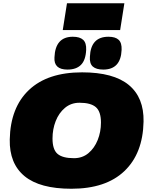

<svg xmlns="http://www.w3.org/2000/svg" viewBox="-20 -1153 921 1181"><path d="M419 8Q225 8 131 -69.5Q37 -147 40 -295Q44 -492 158.5 -600Q273 -708 485 -708Q678 -708 772 -630.5Q866 -553 863 -405Q859 -209 745 -100.5Q631 8 419 8ZM435 -180Q487 -180 524 -211Q561 -242 581 -292Q601 -342 601 -399Q601 -467 569.5 -494Q538 -521 469 -521Q417 -521 379.5 -489.5Q342 -458 322.5 -408Q303 -358 303 -301Q303 -233 334 -206.5Q365 -180 435 -180ZM615 -725Q572 -725 551 -743.5Q530 -762 533 -804Q538 -927 647 -927Q690 -927 710 -908Q730 -889 728 -846Q723 -725 615 -725ZM395 -725Q310 -725 315 -800Q320 -927 428 -927Q471 -927 491.5 -908Q512 -889 510 -846Q507 -783 478 -754Q449 -725 395 -725ZM366 -968 392 -1133H745L719 -968Z"/></svg>

Font: Georama Extended Black
Style: Italic
Weight: 900
Width: 7
Italic angle: -9°
Designer: Jean-Baptiste Levee
Foundry: Production Type
Version: Version 1.000